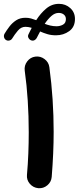

<svg xmlns="http://www.w3.org/2000/svg" viewBox="-57 -920 412 1004"><path d="M251.5 -899.9Q286.1 -899.9 310.5 -877.7Q335 -855.5 335 -820.8Q335 -778.8 304.9 -757.1Q274.9 -735.4 235.8 -735.4Q210.9 -735.4 190.7 -741.5Q170.4 -747.6 152.8 -755.4Q148.4 -747.6 144.3 -739.3Q140.1 -731 135.7 -722.7Q132.3 -714.8 124 -710.2Q115.7 -705.6 106 -709Q97.7 -711.9 92.3 -721.2Q86.9 -730.5 91.8 -740.2Q95.7 -748.5 100.1 -757.1Q104.5 -765.6 108.9 -774.4Q91.3 -779.8 76.2 -779.8Q53.2 -779.8 36.4 -759.8Q19.5 -739.7 6.8 -718.8Q2 -710.9 -7.8 -708.3Q-17.6 -705.6 -26.4 -711.4Q-33.7 -716.3 -35.9 -725.6Q-38.1 -734.9 -33.2 -743.7Q-22.5 -761.7 -7.8 -781Q6.8 -800.3 27.3 -813.7Q47.9 -827.1 76.2 -827.1Q91.3 -827.1 105 -823.5Q118.7 -819.8 132.3 -814.5Q155.3 -850.6 184.6 -875.2Q213.9 -899.9 251.5 -899.9ZM250 -852.5Q230 -852.5 211.7 -836.4Q193.4 -820.3 176.8 -795.4Q190.9 -790 206.3 -786.4Q221.7 -782.7 238.8 -782.7Q256.8 -782.7 272.2 -791Q287.6 -799.3 287.6 -820.3Q287.6 -835 276.9 -843.8Q266.1 -852.5 250 -852.5ZM72.3 -550.8Q68.8 -577.1 85.2 -598.9Q101.6 -620.6 127.9 -624Q154.3 -627.4 176 -611.1Q197.8 -594.7 201.2 -568.4Q212.4 -485.8 218 -400.9Q223.6 -315.9 223.6 -231Q223.6 -121.1 213.4 4.9Q211.4 31.2 190.7 48.8Q169.9 66.4 143.1 64Q116.7 61.5 99.1 41.3Q81.5 21 84 -5.9Q88.9 -61 91.1 -116.7Q93.3 -172.4 93.3 -228.5Q93.3 -312.5 88.1 -393.3Q83 -474.1 72.3 -550.8Z"/></svg>

Font: Mikhak Bold
Style: Regular
Weight: 700
Designer: Amin Abedi
Version: Version 3.3